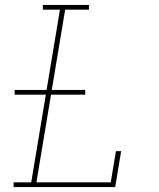

<svg xmlns="http://www.w3.org/2000/svg" viewBox="-20 -755 640 775"><path d="M35 0V-19H106L165 -373H39V-392H168L222 -716H153V-735H339V-716H243L189 -392H324V-373H186L127 -19H427L448 -145H469L445 0Z"/></svg>

Font: Iosevka Slab Thin Extended
Style: Italic
Weight: 100
Width: 7
Italic angle: -9°
Monospace: yes
Designer: Belleve Invis
Foundry: Belleve Invis
Version: Version 11.1.0; ttfautohint (v1.8.3)